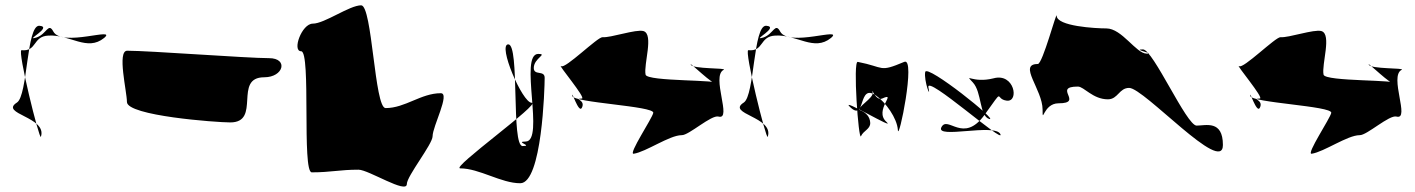

<svg xmlns="http://www.w3.org/2000/svg" viewBox="-20 -723 5330 723"><path d="M61 -534C120 -528 102 -586 162 -589C244 -594 308 -528 372 -580C424 -624 214 -544 181 -604C162 -640 156 -595 118 -582C66 -566 182 -622 128 -626C79 -628 85 -364 44 -337C-24 -294 159 -283 134 -208C129 -192 44 -536 61 -534Z M847 -262C965 -262 857 -432 975 -432C1048 -432 1067 -504 993 -504C911 -504 542 -532 459 -532C420 -532 458 -378 458 -339C458 -287 795 -262 847 -262Z M1114 -530C1152 -530 1116 -74 1154 -74C1226 -74 1258 -84 1330 -84C1368 -84 1512 9 1512 -30C1512 -60 1609 -180 1609 -210C1609 -247 1676 -372 1640 -372C1565 -372 1506 -316 1432 -316C1390 -316 1382 -703 1340 -703C1296 -703 1202 -634 1158 -634C1116 -634 1079 -530 1114 -530Z M1982 -336C2021 -336 1675 -89 1713 -89C1785 -89 1867 -33 1939 -33C2021 -33 2031 -392 2031 -430C2031 -460 1990 -437 1990 -467C1990 -504 2044 -520 2007 -520C1933 -520 2033 -190 1959 -190C1917 -190 1989 -173 1948 -173C1904 -173 1938 -556 1894 -556C1853 -556 1947 -336 1982 -336Z M2171 -317C2159 -294 2131 -388 2135 -362C2137 -336 2445 -324 2440 -298C2436 -277 2345 -142 2366 -144C2413 -151 2501 -214 2547 -214C2574 -213 2659 -292 2686 -284C2738 -270 2657 -436 2705 -460C2721 -468 2587 -462 2581 -480C2575 -492 2667 -400 2679 -408C2701 -424 2416 -415 2411 -442C2403 -480 2443 -594 2403 -606C2375 -614 2279 -580 2249 -583C2230 -584 2108 -462 2093 -474C2077 -484 2189 -352 2171 -352C2137 -350 2187 -348 2171 -317Z M2798 -534C2857 -528 2839 -586 2899 -589C2981 -594 3045 -528 3109 -580C3161 -624 2951 -544 2918 -604C2899 -640 2893 -595 2855 -582C2803 -566 2919 -622 2865 -626C2816 -628 2822 -364 2781 -337C2713 -294 2896 -283 2871 -208C2866 -192 2781 -536 2798 -534Z M3266 -374C3271 -354 3201 -316 3219 -308C3241 -299 3256 -284 3257 -260C3257 -236 3232 -232 3222 -210C3213 -192 3191 -494 3210 -490C3313 -470 3288 -449 3385 -490C3430 -510 3363 -184 3361 -234C3358 -278 3315 -338 3279 -363C3209 -413 3242 -260 3180 -321C3141 -359 3358 -228 3318 -264C3269 -308 3361 -379 3302 -352C3277 -341 3259 -400 3266 -374Z M3643 -413C3678 -376 3667 -287 3705 -275C3745 -263 3470 -483 3464 -452C3458 -420 3487 -343 3476 -394C3465 -445 3766 -176 3747 -218C3727 -260 3501 -198 3525 -244C3549 -290 3607 -180 3687 -290C3766 -399 3723 -350 3771 -344C3819 -338 3800 -450 3721 -428C3641 -408 3609 -450 3643 -413Z M3906 -310C3906 -252 3908 -334 3966 -334C4064 -334 3941 -397 4039 -397C4062 -397 4095 -349 4152 -349C4190 -349 4194 -392 4232 -392C4288 -392 4585 -62 4585 -177C4585 -272 4520 -250 4486 -250C4448 -250 4322 -537 4284 -537C4241 -537 4332 -521 4298 -521C4258 -521 4205 -616 4146 -616C4106 -616 3959 -624 3959 -664C3959 -683 3906 -482 3888 -482C3812 -482 3906 -386 3906 -310Z M4724 -317C4712 -294 4684 -388 4688 -362C4690 -336 4998 -324 4993 -298C4989 -277 4898 -142 4919 -144C4966 -151 5054 -214 5100 -214C5127 -213 5212 -292 5239 -284C5291 -270 5210 -436 5258 -460C5274 -468 5140 -462 5134 -480C5128 -492 5220 -400 5232 -408C5254 -424 4969 -415 4964 -442C4956 -480 4996 -594 4956 -606C4928 -614 4832 -580 4802 -583C4783 -584 4661 -462 4646 -474C4630 -484 4742 -352 4724 -352C4690 -350 4740 -348 4724 -317Z"/></svg>

Font: CiSf CamouflageKit II
Style: Regular
Weight: 400
Version: Version 1